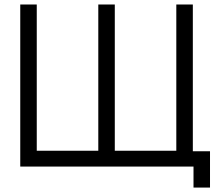

<svg xmlns="http://www.w3.org/2000/svg" viewBox="-20 -740 963 853"><path d="M839.7 93.3V0H769.7V-68H913V93.3ZM70 0V-720H143.3V-70.3H416.7V-720H490V-70.3H763.3V-720H836.7V0Z"/></svg>

Font: Manrope ExtraLight
Style: Regular
Weight: 200
Designer: Mikhail Sharanda
Foundry: Mikhail Sharanda
Version: Version 4.505